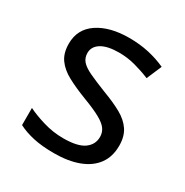

<svg xmlns="http://www.w3.org/2000/svg" viewBox="-134 -656 747 776"><g transform="rotate(30 239.5 -268.0)"><path d="M434 -148Q434 -96 408 -61Q382 -26 334 -8Q286 10 220 10Q164 10 123.5 1Q83 -8 52 -24V-104Q84 -88 129.5 -74.5Q175 -61 222 -61Q289 -61 319 -82.5Q349 -104 349 -140Q349 -160 338 -176Q327 -192 298.5 -208Q270 -224 217 -244Q165 -264 128 -284Q91 -304 71 -332Q51 -360 51 -404Q51 -472 106.5 -509Q162 -546 252 -546Q301 -546 343.5 -536.5Q386 -527 423 -510L393 -440Q359 -454 322 -464Q285 -474 246 -474Q192 -474 163.5 -456.5Q135 -439 135 -409Q135 -387 148 -371.5Q161 -356 191.5 -341.5Q222 -327 273 -307Q324 -288 360 -268Q396 -248 415 -219.5Q434 -191 434 -148Z"/></g></svg>

Font: umalayalam05
Style: Book
Weight: 400
Designer: Jelle Bosma - Monotype Design Team
Foundry: Monotype Imaging Inc.
Version: Version 2.003